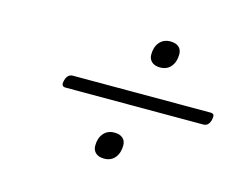

<svg xmlns="http://www.w3.org/2000/svg" viewBox="-75 -796 912 717"><g transform="rotate(15 381.5 -437.5)"><path d="M169 -413Q159 -413 156 -419Q153 -425 157 -439Q164 -463 184 -463H716Q727 -463 729 -456.5Q731 -450 728 -437Q721 -413 702 -413ZM376 -194Q355 -194 343.5 -204.5Q332 -215 332 -232Q332 -262 347.5 -280Q363 -298 389 -298Q410 -298 421.5 -288Q433 -278 433 -260Q433 -231 418 -212.5Q403 -194 376 -194ZM490 -577Q469 -577 457.5 -587.5Q446 -598 446 -615Q446 -645 461.5 -663Q477 -681 503 -681Q524 -681 535.5 -671Q547 -661 547 -643Q547 -614 532 -595.5Q517 -577 490 -577Z"/></g></svg>

Font: Playwrite RO ExtraLight
Style: Regular
Weight: 250
Version: Version 1.002